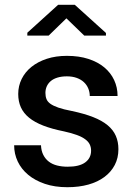

<svg xmlns="http://www.w3.org/2000/svg" viewBox="-20 -771 558 801"><path d="M422 -622.5H331.5L257 -694.5L183 -622.5H94V-634.5L222.5 -751H292L422 -633.5ZM261 10Q208.5 10 167.2 -4Q126 -18 97.5 -41.8Q69 -65.5 54 -97.2Q39 -129 39 -165H151Q152 -141.5 160.8 -124.5Q169.5 -107.5 184 -96.5Q198.5 -85.5 218.5 -80.5Q238.5 -75.5 262.5 -75.5Q311 -75.5 335.5 -93.5Q360 -111.5 360 -142.5Q360 -157 354.2 -168.8Q348.5 -180.5 335.2 -190.2Q322 -200 300.2 -208Q278.5 -216 246.5 -223Q196.5 -233 160.5 -247Q124.5 -261 101.2 -280Q78 -299 67 -323.5Q56 -348 56 -379Q56 -412.5 70.5 -441.8Q85 -471 111.5 -492.2Q138 -513.5 175.5 -525.8Q213 -538 259 -538Q309.5 -538 348.8 -525.2Q388 -512.5 415 -490Q442 -467.5 456.2 -437Q470.5 -406.5 470.5 -370.5H354.5Q354.5 -387 348.2 -402Q342 -417 330 -428.2Q318 -439.5 300 -446Q282 -452.5 259 -452.5Q236.5 -452.5 219.5 -447.2Q202.5 -442 191.5 -432.5Q180.5 -423 175 -410.5Q169.5 -398 169.5 -383.5Q169.5 -369 173.8 -358Q178 -347 190 -338.2Q202 -329.5 223.5 -322Q245 -314.5 279.5 -308Q331.5 -297 368.5 -282.5Q405.5 -268 429 -248.5Q452.5 -229 463.2 -204.2Q474 -179.5 474 -148.5Q474 -112 458.8 -82.8Q443.5 -53.5 415.8 -32.8Q388 -12 348.8 -1Q309.5 10 261 10Z"/></svg>

Font: Roberto Sans Medium
Style: Regular
Weight: 500
Designer: Google (font) & Cristiano Sobral (main changes)
Version: Version 1.000;October 12, 2021;FontCreator 14.0.0.2814 64-bi